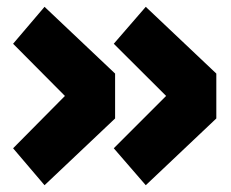

<svg xmlns="http://www.w3.org/2000/svg" viewBox="-20 -544 680 566"><path d="M319.3 -327.1V-194.8L111.3 2L18.6 -106.9L171.4 -261.2L18.6 -415L111.3 -523.9ZM617.7 -327.1V-194.8L409.7 2L315.4 -106.9L469.7 -261.2L315.4 -415L409.7 -523.9Z"/></svg>

Font: Moul
Style: Regular
Weight: 400
Designer: Danh Hong
Version: Version 8.002; ttfautohint (v1.8.3)